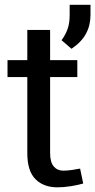

<svg xmlns="http://www.w3.org/2000/svg" viewBox="-20 -782 402 810"><path d="M222.7 8.3Q164.1 8.3 129.6 -26.1Q95.2 -60.5 95.2 -136.2V-457H11.7V-528.3H95.2V-655.8H191.4V-528.3H306.2V-457H191.4V-136.2Q191.4 -98.1 206.5 -80.1Q221.7 -62 247.1 -62Q264.2 -62 285.2 -65.2Q306.2 -68.4 317.9 -70.8L331.1 -7.8Q310.1 -1.5 279.5 3.4Q249 8.3 222.7 8.3ZM281.7 -576.2 239.7 -612.3Q257.3 -636.7 265.6 -661.1Q273.9 -685.5 273.9 -717.8V-761.7H361.8V-719.2Q361.8 -674.8 342.5 -639.4Q323.2 -604 281.7 -576.2Z"/></svg>

Font: Roboto Slab LO
Style: Regular
Weight: 400
Designer: Google
Version: Version 2.000